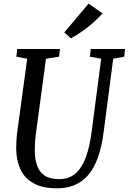

<svg xmlns="http://www.w3.org/2000/svg" viewBox="-20 -1008 696 1038"><path d="M592 -690.5 540.5 -295.5Q530 -213.5 508.8 -155.2Q487.5 -97 456 -60.8Q424.5 -24.5 382.8 -7.2Q341 10 289.5 10Q207.5 10 159 -18.5Q110.5 -47 89 -96Q67.5 -145 67.5 -207Q67.5 -228.5 68.8 -247.2Q70 -266 72 -284.5L127 -690.5L68.5 -701.5L73 -743H304L299.5 -701.5L228.5 -690.5L174.5 -288Q171 -264 169.5 -241.2Q168 -218.5 168 -197.5Q168 -151.5 179.5 -115.8Q191 -80 220 -59.8Q249 -39.5 301 -39.5Q351.5 -39.5 386.2 -68.5Q421 -97.5 442.8 -154.5Q464.5 -211.5 475.5 -295.5L527 -690.5L466 -701.5L470.5 -743H656L651.5 -701.5ZM363.5 -801 327.5 -832.5 459 -988.5 534 -935.5Q512 -910 481.8 -883.8Q451.5 -857.5 420.2 -835.8Q389 -814 363.5 -801Z"/></svg>

Font: Merriweather 24pt SemiCondensed
Style: Italic
Weight: 400
Width: 4
Italic angle: -7.8°
Designer: Eben Sorkin
Foundry: Eben Sorkin
Version: Version 2.101